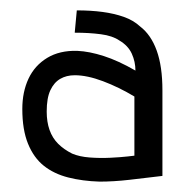

<svg xmlns="http://www.w3.org/2000/svg" viewBox="-20 -729 369 370"><path d="M293 -390Q293 -407 293 -423.5Q293 -440 293 -456.5Q293 -473 293 -489.5Q293 -506 293 -522.5Q293 -539 293 -555Q293 -601 282 -631.5Q271 -662 250 -678Q237 -690 218.5 -696.5Q200 -703 177.5 -706Q155 -709 128 -709L124 -666Q152 -666 174.5 -663Q197 -660 210 -651Q227 -641 234 -625.5Q241 -610 241 -593Q208 -612 180 -621Q152 -630 129 -631Q95 -632 71 -617.5Q47 -603 35 -577.5Q23 -552 23 -519Q23 -479 34 -452Q45 -425 64.5 -409.5Q84 -394 111.5 -387Q139 -380 172 -379Q199 -379 229.5 -382.5Q260 -386 293 -390ZM239 -543V-429Q239 -429 226 -427.5Q213 -426 193 -425Q173 -424 153 -425.5Q133 -427 119 -433Q103 -441 92 -452Q81 -463 75.5 -478.5Q70 -494 70 -514Q70 -540 77 -555Q84 -570 96 -577Q108 -584 124 -584Q148 -584 178.5 -572.5Q209 -561 239 -543Z"/></svg>

Font: Advent Pro
Style: Regular
Weight: 400
Designer: VivaRado, Andreas Kalpakidis
Foundry: VivaRado, Andreas Kalpakidis
Version: Version 3.000